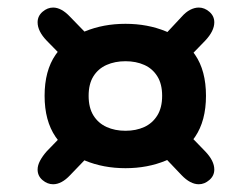

<svg xmlns="http://www.w3.org/2000/svg" viewBox="-20 -606 659 508"><path d="M312 -161Q253.5 -161 204.8 -181.2Q156 -201.5 127 -244Q98 -286.5 98 -352.5Q98 -419 127 -461Q156 -503 204.8 -523Q253.5 -543 312 -543Q370.5 -543 419 -523Q467.5 -503 496.2 -461Q525 -419 525 -352.5Q525 -286.5 496.2 -244Q467.5 -201.5 419 -181.2Q370.5 -161 312 -161ZM120.5 -118.5Q105.5 -118.5 92.5 -129.5Q79.5 -140.5 79.5 -157.5Q79.5 -168.5 86 -180.8Q92.5 -193 103.5 -205.5L150.5 -254L215.5 -194.5L165.5 -142.5Q143 -118.5 120.5 -118.5ZM312 -260Q340 -260 361.8 -270Q383.5 -280 396.2 -300.5Q409 -321 409 -352.5Q409 -384 396.2 -404.2Q383.5 -424.5 361.8 -434.2Q340 -444 312 -444Q284 -444 262 -434.2Q240 -424.5 227.2 -404.2Q214.5 -384 214.5 -352.5Q214.5 -321 227.2 -300.5Q240 -280 262 -270Q284 -260 312 -260ZM506 -118.5Q483.5 -118.5 460.5 -142.5L410 -195.5L475 -255L523 -205.5Q547 -180.5 547 -157.5Q547 -141 534 -129.8Q521 -118.5 506 -118.5ZM151.5 -449.5 103.5 -498.5Q79.5 -523.5 79.5 -547Q79.5 -563.5 92.5 -574.8Q105.5 -586 120.5 -586Q142.5 -586 165.5 -561.5L216.5 -509ZM475 -449 410.5 -508 460.5 -561.5Q472 -574.5 483.5 -580.2Q495 -586 506 -586Q521 -586 534 -574.8Q547 -563.5 547 -547Q547 -524 523 -498.5Z"/></svg>

Font: Sono Monospace SemiBold
Style: Regular
Weight: 600
Designer: Tyler Finck
Foundry: Tyler Finck
Version: Version 2.112